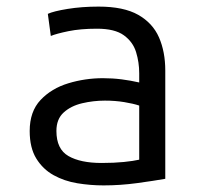

<svg xmlns="http://www.w3.org/2000/svg" viewBox="-20 -550 600 582"><path d="M294 12Q254 12 214.5 5.5Q175 -1 142.5 -19Q110 -37 90 -69.5Q70 -102 70 -153Q70 -212 103 -247Q136 -282 187 -297.5Q238 -313 292 -313Q321 -313 348.5 -309.5Q376 -306 402 -300V-328Q402 -361 392.5 -392Q383 -423 355.5 -443Q328 -463 274 -463Q224 -463 187.5 -455.5Q151 -448 134 -441L125 -508Q142 -516 185 -523Q228 -530 279 -530Q355 -530 399 -505Q443 -480 462 -436.5Q481 -393 481 -336V-8Q447 -2 396 5Q345 12 294 12ZM288 -56Q326 -56 355.5 -59Q385 -62 402 -66V-230Q384 -236 356.5 -240.5Q329 -245 298 -245Q263 -245 229 -237Q195 -229 173 -209Q151 -189 151 -153Q151 -98 187.5 -77Q224 -56 288 -56Z"/></svg>

Font: Ubuntu Sans Mono
Style: Regular
Weight: 400
Monospace: yes
Designer: Dalton Maag Ltd
Foundry: Dalton Maag Ltd
Version: Version 1.006